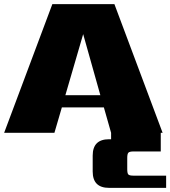

<svg xmlns="http://www.w3.org/2000/svg" viewBox="-20 -642 823 928"><path d="M296 -182H465L382 -477ZM626 207H783V266H507Q428 266 428 187V110Q428 31 507 31H517V0L482 -123H279L243 0H0L233 -622H533L766 0H757V90H626Q606 90 600.5 96Q595 102 595 121V176Q595 196 600.5 201.5Q606 207 626 207Z"/></svg>

Font: Sarpanch Black
Style: Regular
Weight: 900
Designer: Manushi Parikh (Devanagari and Latin), Jyotish Sonowal (Devanagari)
Foundry: Indian Type Foundry
Version: Version 2.004;PS 1.0;hotconv 1.0.78;makeotf.lib2.5.61930; tt